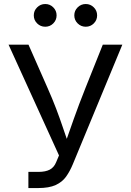

<svg xmlns="http://www.w3.org/2000/svg" viewBox="-20 -954 665 974"><path d="M124 0V-82H174.8Q210.9 -82 232.7 -93.5Q254.4 -105 265.1 -131.8L279.3 -165.5L23.4 -727.5H124.5L220.2 -510.3Q245.6 -453.1 264.4 -403.8Q283.2 -354.5 298.8 -307.9Q314.5 -261.2 331.5 -212.4H305.7Q328.6 -277.8 354 -349.9Q379.4 -421.9 414.6 -510.3L501.5 -727.5H600.6L349.1 -120.1Q334.5 -85 315.2 -57.9Q295.9 -30.8 262.5 -15.4Q229 0 173.3 0ZM415 -818.4Q391.1 -818.4 374 -835.2Q356.9 -852.1 356.9 -876Q356.9 -899.9 374 -916.7Q391.1 -933.6 415 -933.6Q439 -933.6 455.8 -916.7Q472.7 -899.9 472.7 -876Q472.7 -852.1 455.8 -835.2Q439 -818.4 415 -818.4ZM209.5 -818.4Q185.5 -818.4 168.5 -835.2Q151.4 -852.1 151.4 -876Q151.4 -899.9 168.5 -916.7Q185.5 -933.6 209.5 -933.6Q233.4 -933.6 250.2 -916.7Q267.1 -899.9 267.1 -876Q267.1 -852.1 250.2 -835.2Q233.4 -818.4 209.5 -818.4Z"/></svg>

Font: Inter 16pt
Style: Regular
Weight: 400
Version: Version 4.001;git-66647c0bb